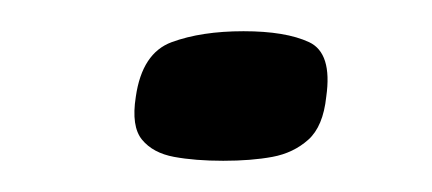

<svg xmlns="http://www.w3.org/2000/svg" viewBox="-20 -101 277 123"><path d="M67 -39Q71 -67 90 -74Q109 -81 136 -81Q163 -81 178 -74Q193 -67 189 -39Q187 -20 177.5 -11.5Q168 -3 154.5 -0.5Q141 2 123 2Q105 2 91.5 -0.5Q78 -3 71 -11.5Q64 -20 67 -39Z"/></svg>

Font: Genos SemiBold
Style: Italic
Weight: 600
Italic angle: -8°
Version: Version 1.010